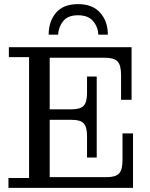

<svg xmlns="http://www.w3.org/2000/svg" viewBox="-20 -911 729 931"><path d="M21 0V-48H121V-634H23V-682H221V0ZM221 0V-52H625V0ZM402 -252Q402 -295 386 -312.5Q370 -330 329 -330H449V-147H402ZM221 -330V-381H449V-330ZM497 -52Q541 -52 557.5 -70Q574 -88 574 -134V-264H625V-52ZM329 -381Q370 -381 386 -398.5Q402 -416 402 -459V-540H449V-381ZM221 -631V-682H618V-631ZM567 -548Q567 -595 550 -613Q533 -631 489 -631H618V-427H567ZM216 -743Q216 -807 251.5 -849Q287 -891 358.4 -891Q429 -891 466 -849Q503 -807 503 -743H457Q455 -781 431 -809Q407.1 -837 358 -837Q309.4 -837 286.7 -809Q264 -781 261.7 -743Z"/></svg>

Font: Montagu Slab
Style: Bold
Weight: 700
Designer: Florian Karsten
Foundry: Florian Karsten
Version: Version 1.000